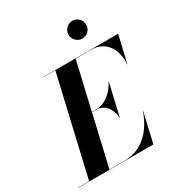

<svg xmlns="http://www.w3.org/2000/svg" viewBox="-270 -1123 1183 1269"><g transform="rotate(-30 321.5 -488.0)"><path d="M404 -908C404 -871 434.5 -840.5 471.5 -840.5C509 -840.5 539 -871 539 -908C539 -945.5 509 -975.5 471.5 -975.5C434.5 -975.5 404 -945.5 404 -908ZM320.5 -387C377.5 -387 421.5 -330 421.5 -263H423.5L480 -508H478C448 -441 377.5 -389 320.5 -389H282.5L366 -748H481.5C598.5 -748 651.5 -652 641.5 -545H643.5L691.5 -750H121.5V-748H211L38 -2H-47.5V0H527.5L579.5 -225H577.5C533.5 -98 444.5 -2 307.5 -2H193L282.5 -387Z"/></g></svg>

Font: Bodoni* 96pt
Style: Bold Italic
Weight: 700
Italic angle: -13°
Version: Version 2.3